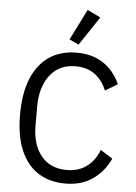

<svg xmlns="http://www.w3.org/2000/svg" viewBox="-62 -996 746 1055"><g transform="rotate(5 310.5 -468.5)"><path d="M339 12Q251 12 188 -28.5Q125 -69 91.5 -148.5Q58 -228 58 -345Q58 -462 91.5 -543.5Q125 -625 188 -667.5Q251 -710 339 -710Q426 -710 486 -670Q546 -630 579 -557L511 -516Q490 -570 447 -602.5Q404 -635 339 -635Q249 -635 198.5 -569.5Q148 -504 148 -397V-293Q148 -186 198.5 -124.5Q249 -63 339 -63Q406 -63 451 -97.5Q496 -132 517 -189L584 -147Q551 -74 488.5 -31Q426 12 339 12ZM451 -914 345 -755 293 -779 378 -949Z"/></g></svg>

Font: IBM Plex Sans Var
Style: Regular
Weight: 400
Designer: Mike Abbink, Paul van der Laan, Pieter van Rosmalen
Foundry: Bold Monday
Version: Version 3.000